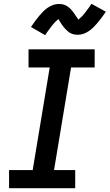

<svg xmlns="http://www.w3.org/2000/svg" viewBox="-20 -996 580 1016"><path d="M28 0V-96H153L243 -639H131V-735H481V-639H356L266 -96H378V0ZM219 -810 144 -853Q156 -871 166.5 -885.5Q177 -900 187.5 -912Q198 -924 208 -934.5Q218 -945 231.5 -954.5Q245 -964 260.5 -969.5Q276 -975 291 -975Q297 -975 302 -974.5Q307 -974 312 -973Q317 -972 322 -970Q327 -968 331.5 -965.5Q336 -963 340 -960Q344 -957 347.5 -954Q351 -951 355 -947Q359 -943 362 -939Q365 -935 368 -931Q371 -927 373.5 -923.5Q376 -920 378.5 -916Q381 -912 384 -908Q387 -904 390 -899.5Q393 -895 395 -892Q398 -895 402.5 -899Q407 -903 409.5 -905.5Q412 -908 415 -911Q418 -914 421 -917.5Q424 -921 427 -925Q430 -929 433.5 -933.5Q437 -938 440.5 -942.5Q444 -947 448 -952.5Q452 -958 456 -964Q460 -970 464 -976L540 -934Q528 -916 517 -901.5Q506 -887 496 -875Q486 -863 475.5 -852.5Q465 -842 451.5 -832.5Q438 -823 423 -817.5Q408 -812 392 -812Q383 -812 374 -813.5Q365 -815 356.5 -819Q348 -823 341.5 -828Q335 -833 328.5 -840Q322 -847 316.5 -853.5Q311 -860 307 -866.5Q303 -873 297.5 -881.5Q292 -890 289 -895Q286 -892 281 -888Q276 -884 273.5 -881.5Q271 -879 268.5 -876Q266 -873 263 -869.5Q260 -866 256.5 -862Q253 -858 250 -853.5Q247 -849 243 -844Q239 -839 235.5 -834Q232 -829 227.5 -823Q223 -817 219 -810Z"/></svg>

Font: Iosevka Curly Slab Oblique
Style: Bold
Weight: 700
Italic angle: -9°
Monospace: yes
Designer: Belleve Invis
Foundry: Belleve Invis
Version: Version 11.1.0; ttfautohint (v1.8.3)